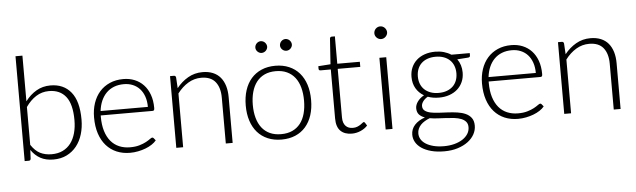

<svg xmlns="http://www.w3.org/2000/svg" viewBox="-53 -935 4397 1327"><g transform="rotate(-5 2145.0 -271.5)"><path d="M86 0V-727.5H134V-410.5Q167 -454.5 210.5 -480Q254 -505.5 308.5 -505.5Q400 -505.5 451.2 -442.2Q502.5 -379 502.5 -252Q502.5 -197.5 488.2 -150.2Q474 -103 446.2 -68.2Q418.5 -33.5 378.2 -13.5Q338 6.5 285.5 6.5Q233.5 6.5 196 -13.8Q158.5 -34 131.5 -73.5L128.5 -12.5Q127 0 115 0ZM295 -467.5Q245.5 -467.5 205.5 -442Q165.5 -416.5 134 -371V-108.5Q162.5 -65.5 197 -48.2Q231.5 -31 276.5 -31Q320.5 -31 353.5 -47Q386.5 -63 408.8 -92.2Q431 -121.5 442.2 -162.2Q453.5 -203 453.5 -252Q453.5 -363 412.5 -415.2Q371.5 -467.5 295 -467.5Z M814.5 -505.5Q856.5 -505.5 892.2 -491Q928 -476.5 954.2 -448.8Q980.5 -421 995.2 -380.5Q1010 -340 1010 -287.5Q1010 -276.5 1006.8 -272.5Q1003.5 -268.5 996.5 -268.5H637V-259Q637 -203 650 -160.5Q663 -118 687 -89.2Q711 -60.5 745 -46Q779 -31.5 821 -31.5Q858.5 -31.5 886 -39.8Q913.5 -48 932.2 -58.2Q951 -68.5 962 -76.8Q973 -85 978 -85Q984.5 -85 988 -80L1001 -64Q989 -49 969.2 -36Q949.5 -23 925.2 -13.8Q901 -4.5 873.2 1Q845.5 6.5 817.5 6.5Q766.5 6.5 724.5 -11.2Q682.5 -29 652.5 -63Q622.5 -97 606.2 -146.2Q590 -195.5 590 -259Q590 -312.5 605.2 -357.8Q620.5 -403 649.2 -435.8Q678 -468.5 719.8 -487Q761.5 -505.5 814.5 -505.5ZM815 -470Q776.5 -470 746 -458Q715.5 -446 693.2 -423.5Q671 -401 657.2 -369.5Q643.5 -338 639 -299H967Q967 -339 956 -370.8Q945 -402.5 925 -424.5Q905 -446.5 877 -458.2Q849 -470 815 -470Z M1138 0V-497.5H1164Q1177 -497.5 1179 -485L1183.5 -410Q1217.5 -453 1262.8 -479.2Q1308 -505.5 1363.5 -505.5Q1404.5 -505.5 1435.8 -492.5Q1467 -479.5 1487.5 -455Q1508 -430.5 1518.5 -396Q1529 -361.5 1529 -318V0H1481.5V-318Q1481.5 -388 1449.5 -427.8Q1417.5 -467.5 1351.5 -467.5Q1302.5 -467.5 1260.5 -442.2Q1218.5 -417 1185.5 -373V0Z M1868.5 -505.5Q1922 -505.5 1964.2 -487.2Q2006.5 -469 2035.5 -435.5Q2064.5 -402 2079.8 -354.8Q2095 -307.5 2095 -249Q2095 -190.5 2079.8 -143.5Q2064.5 -96.5 2035.5 -63Q2006.5 -29.5 1964.2 -11.5Q1922 6.5 1868.5 6.5Q1815 6.5 1772.8 -11.5Q1730.5 -29.5 1701.2 -63Q1672 -96.5 1656.8 -143.5Q1641.5 -190.5 1641.5 -249Q1641.5 -307.5 1656.8 -354.8Q1672 -402 1701.2 -435.5Q1730.5 -469 1772.8 -487.2Q1815 -505.5 1868.5 -505.5ZM1868.5 -31Q1913 -31 1946.2 -46.2Q1979.5 -61.5 2001.8 -90Q2024 -118.5 2035 -158.8Q2046 -199 2046 -249Q2046 -298.5 2035 -339Q2024 -379.5 2001.8 -408.2Q1979.5 -437 1946.2 -452.5Q1913 -468 1868.5 -468Q1824 -468 1790.8 -452.5Q1757.5 -437 1735.2 -408.2Q1713 -379.5 1701.8 -339Q1690.5 -298.5 1690.5 -249Q1690.5 -199 1701.8 -158.8Q1713 -118.5 1735.2 -90Q1757.5 -61.5 1790.8 -46.2Q1824 -31 1868.5 -31ZM1824.5 -642Q1824.5 -634 1821 -626.8Q1817.5 -619.5 1812 -614Q1806.5 -608.5 1798.8 -605.2Q1791 -602 1783 -602Q1775 -602 1767.8 -605.2Q1760.5 -608.5 1754.8 -614Q1749 -619.5 1745.8 -626.8Q1742.5 -634 1742.5 -642Q1742.5 -650.5 1745.8 -658Q1749 -665.5 1754.8 -671.2Q1760.5 -677 1767.8 -680.2Q1775 -683.5 1783 -683.5Q1791 -683.5 1798.8 -680.2Q1806.5 -677 1812 -671.2Q1817.5 -665.5 1821 -658Q1824.5 -650.5 1824.5 -642ZM1996 -642Q1996 -634 1992.5 -626.8Q1989 -619.5 1983.5 -614Q1978 -608.5 1970.2 -605.2Q1962.5 -602 1954.5 -602Q1946 -602 1938.8 -605.2Q1931.5 -608.5 1925.8 -614Q1920 -619.5 1916.8 -626.8Q1913.5 -634 1913.5 -642Q1913.5 -650.5 1916.8 -658Q1920 -665.5 1925.8 -671.2Q1931.5 -677 1938.8 -680.2Q1946 -683.5 1954.5 -683.5Q1962.5 -683.5 1970.2 -680.2Q1978 -677 1983.5 -671.2Q1989 -665.5 1992.5 -658Q1996 -650.5 1996 -642Z M2356 8Q2305.5 8 2277.2 -20Q2249 -48 2249 -106.5V-446.5H2177.5Q2172 -446.5 2168.5 -449.5Q2165 -452.5 2165 -458V-476.5L2250 -482.5L2262 -660.5Q2262.5 -665 2265.8 -668.5Q2269 -672 2274.5 -672H2297V-482H2453.5V-446.5H2297V-109Q2297 -88.5 2302.2 -73.8Q2307.5 -59 2316.8 -49.5Q2326 -40 2338.5 -35.5Q2351 -31 2365.5 -31Q2383.5 -31 2396.5 -36.2Q2409.5 -41.5 2419 -47.8Q2428.5 -54 2434.5 -59.2Q2440.5 -64.5 2444 -64.5Q2448 -64.5 2452 -59.5L2465 -38.5Q2446 -17.5 2416.8 -4.8Q2387.5 8 2356 8Z M2638 -497.5V0H2590.5V-497.5ZM2659 -669Q2659 -660 2655.2 -652.2Q2651.5 -644.5 2645.5 -638.5Q2639.5 -632.5 2631.5 -629Q2623.5 -625.5 2614.5 -625.5Q2605.5 -625.5 2597.5 -629Q2589.5 -632.5 2583.5 -638.5Q2577.5 -644.5 2574 -652.2Q2570.5 -660 2570.5 -669Q2570.5 -678 2574 -686.2Q2577.5 -694.5 2583.5 -700.5Q2589.5 -706.5 2597.5 -710Q2605.5 -713.5 2614.5 -713.5Q2623.5 -713.5 2631.5 -710Q2639.5 -706.5 2645.5 -700.5Q2651.5 -694.5 2655.2 -686.2Q2659 -678 2659 -669Z M2978 -506Q3010.5 -506 3038.2 -498Q3066 -490 3088 -475.5H3215.5V-459Q3215.5 -446.5 3201.5 -445.5L3126 -440Q3140 -421 3147.5 -397.2Q3155 -373.5 3155 -346.5Q3155 -310.5 3142 -281.2Q3129 -252 3105.8 -231.2Q3082.5 -210.5 3050 -199Q3017.5 -187.5 2978 -187.5Q2935 -187.5 2900 -200.5Q2879 -188.5 2867 -172Q2855 -155.5 2855 -140Q2855 -118.5 2870 -107Q2885 -95.5 2909.8 -90.2Q2934.5 -85 2966.2 -83.5Q2998 -82 3030.8 -80.2Q3063.5 -78.5 3095.2 -74Q3127 -69.5 3151.8 -58.2Q3176.5 -47 3191.5 -26.8Q3206.5 -6.5 3206.5 27Q3206.5 58 3191 86.5Q3175.5 115 3146.2 137Q3117 159 3075.5 172.2Q3034 185.5 2982.5 185.5Q2930 185.5 2890.5 174.8Q2851 164 2824.2 145.8Q2797.5 127.5 2784 103.5Q2770.5 79.5 2770.5 52.5Q2770.5 13 2796.5 -15.5Q2822.5 -44 2868 -59.5Q2843 -68 2828.2 -84Q2813.5 -100 2813.5 -128.5Q2813.5 -139 2817.5 -150.5Q2821.5 -162 2829.5 -173.2Q2837.5 -184.5 2848.8 -194.5Q2860 -204.5 2875 -212.5Q2839.5 -233 2819.8 -267Q2800 -301 2800 -346.5Q2800 -382.5 2812.8 -411.8Q2825.5 -441 2848.8 -462Q2872 -483 2905 -494.5Q2938 -506 2978 -506ZM3162.5 33.5Q3162.5 10 3150.2 -4.2Q3138 -18.5 3117.5 -26.5Q3097 -34.5 3070.2 -37.8Q3043.5 -41 3014.2 -42.5Q2985 -44 2955.5 -45.5Q2926 -47 2900.5 -51.5Q2881.5 -44 2865.2 -34.2Q2849 -24.5 2837.5 -12.2Q2826 0 2819.5 14.8Q2813 29.5 2813 47Q2813 69 2824.2 87.8Q2835.5 106.5 2857.2 120.2Q2879 134 2910.5 142Q2942 150 2983 150Q3021 150 3053.8 141.5Q3086.5 133 3110.8 117.5Q3135 102 3148.8 80.5Q3162.5 59 3162.5 33.5ZM2978 -220Q3010 -220 3035 -229.2Q3060 -238.5 3077 -255Q3094 -271.5 3102.8 -294.5Q3111.5 -317.5 3111.5 -345.5Q3111.5 -373.5 3102.5 -396.8Q3093.5 -420 3076.2 -436.5Q3059 -453 3034.2 -462Q3009.5 -471 2978 -471Q2946.5 -471 2921.5 -462Q2896.5 -453 2879.2 -436.5Q2862 -420 2853 -396.8Q2844 -373.5 2844 -345.5Q2844 -317.5 2853 -294.5Q2862 -271.5 2879.2 -255Q2896.5 -238.5 2921.5 -229.2Q2946.5 -220 2978 -220Z M3506 -505.5Q3548 -505.5 3583.8 -491Q3619.5 -476.5 3645.8 -448.8Q3672 -421 3686.8 -380.5Q3701.5 -340 3701.5 -287.5Q3701.5 -276.5 3698.2 -272.5Q3695 -268.5 3688 -268.5H3328.5V-259Q3328.5 -203 3341.5 -160.5Q3354.5 -118 3378.5 -89.2Q3402.5 -60.5 3436.5 -46Q3470.5 -31.5 3512.5 -31.5Q3550 -31.5 3577.5 -39.8Q3605 -48 3623.8 -58.2Q3642.5 -68.5 3653.5 -76.8Q3664.5 -85 3669.5 -85Q3676 -85 3679.5 -80L3692.5 -64Q3680.5 -49 3660.8 -36Q3641 -23 3616.8 -13.8Q3592.5 -4.5 3564.8 1Q3537 6.5 3509 6.5Q3458 6.5 3416 -11.2Q3374 -29 3344 -63Q3314 -97 3297.8 -146.2Q3281.5 -195.5 3281.5 -259Q3281.5 -312.5 3296.8 -357.8Q3312 -403 3340.8 -435.8Q3369.5 -468.5 3411.2 -487Q3453 -505.5 3506 -505.5ZM3506.5 -470Q3468 -470 3437.5 -458Q3407 -446 3384.8 -423.5Q3362.5 -401 3348.8 -369.5Q3335 -338 3330.5 -299H3658.5Q3658.5 -339 3647.5 -370.8Q3636.5 -402.5 3616.5 -424.5Q3596.5 -446.5 3568.5 -458.2Q3540.5 -470 3506.5 -470Z M3829.5 0V-497.5H3855.5Q3868.5 -497.5 3870.5 -485L3875 -410Q3909 -453 3954.2 -479.2Q3999.5 -505.5 4055 -505.5Q4096 -505.5 4127.2 -492.5Q4158.5 -479.5 4179 -455Q4199.5 -430.5 4210 -396Q4220.5 -361.5 4220.5 -318V0H4173V-318Q4173 -388 4141 -427.8Q4109 -467.5 4043 -467.5Q3994 -467.5 3952 -442.2Q3910 -417 3877 -373V0Z"/></g></svg>

Font: o
Style: Regular
Weight: 300
Designer: Lukasz Dziedzic
Foundry: Lukasz Dziedzic
Version: Version 1.104; Western+Polish opensource; ttfautohint (v1.8.